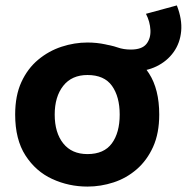

<svg xmlns="http://www.w3.org/2000/svg" viewBox="-20 -677 725 709"><path d="M469 -413 350 -433V-516Q391 -510 413.5 -502Q436 -494 463 -494Q504 -494 520.5 -514.5Q537 -535 535.5 -566Q534 -597 519 -626L633 -657Q653 -606 649 -562Q645 -518 621 -484.5Q597 -451 558 -432Q519 -413 469 -413ZM303 12Q234 12 173 -16Q112 -44 74 -103Q36 -162 36 -254Q36 -324 59 -374Q82 -424 121 -456.5Q160 -489 207.5 -504.5Q255 -520 303 -520Q372 -520 432.5 -492Q493 -464 530.5 -405.5Q568 -347 568 -254Q568 -185 545.5 -135Q523 -85 485 -52Q447 -19 399.5 -3.5Q352 12 303 12ZM303 -108Q364 -108 393 -147.5Q422 -187 422 -254Q422 -320 393.5 -360Q365 -400 303 -400Q245 -400 213.5 -360Q182 -320 182 -254Q182 -187 213.5 -147.5Q245 -108 303 -108Z"/></svg>

Font: Inclusive Sans
Style: Regular
Weight: 400
Designer: Olivia King
Foundry: Olivia King
Version: Version 2.004